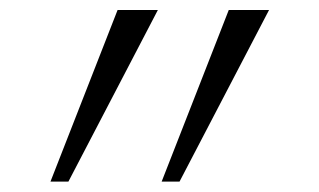

<svg xmlns="http://www.w3.org/2000/svg" viewBox="-20 -713 626 377"><path d="M297.4 -356.4 429.2 -693.4H508.3L332.5 -356.4ZM79.1 -356.4 210.9 -693.4H290L114.3 -356.4Z"/></svg>

Font: Cascadia Mono ExtraLight
Style: Regular
Weight: 200
Monospace: yes
Designer: Aaron Bell
Foundry: Saja Typeworks
Version: Version 2404.023; ttfautohint (v1.8.4)